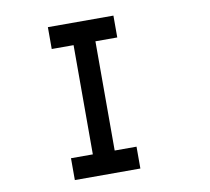

<svg xmlns="http://www.w3.org/2000/svg" viewBox="-92 -978 1183 1082"><g transform="rotate(-10 500.0 -437.5)"><path d="M250 -875H625V-750H500V-125H625V0H250V-125H375V-750H250Z"/></g></svg>

Font: Dogica
Style: Regular
Weight: 400
Monospace: yes
Designer: Roberto Mocci
Version: Version 001.012